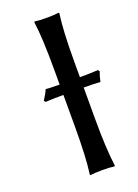

<svg xmlns="http://www.w3.org/2000/svg" viewBox="-128 -704 551 764"><g transform="rotate(-20 147.5 -322.5)"><path d="M127 -444.8Q127 -573.7 117.2 -645L119.1 -647.9Q137.2 -645 169.9 -645Q203.1 -645 221.2 -647.9L223.1 -645Q212.9 -575.2 212.9 -444.8V-377.9H222.2Q253.9 -377.9 290 -379.9L294.9 -373Q287.1 -352.1 283.2 -332Q256.8 -334 212.9 -334V-200.2Q212.9 -75.2 223.1 0L221.2 2.9Q203.1 0 169.9 0Q137.7 0 119.1 2.9L117.2 0Q127 -67.9 127 -200.2V-334Q86.9 -334 50.8 -332L45.9 -338.9Q62 -363.8 68.8 -379.9Q82 -377.9 127 -377.9Z"/></g></svg>

Font: Linear Smooth
Style: Regular
Weight: 400
Designer: Philipp H. Poll, Flanker
Foundry: Philipp H. Poll, reworked by Flanker
Version: Version 1.061 | FøM Fix